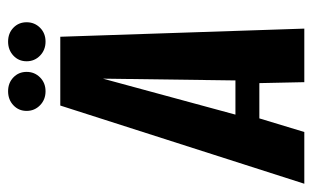

<svg xmlns="http://www.w3.org/2000/svg" viewBox="-197 -591 757 465"><g transform="rotate(-90 181.5 -358.5)"><path d="M-31 0 158.4 -591H325L344.7 0H215L212.7 -108.9H127.3L94.3 0ZM136.4 -166.8H219.2L223.5 -487.6ZM193 -626.7Q172.7 -626.7 159.1 -640Q145.4 -653.3 145.4 -672.5Q145.4 -691.8 159.1 -704.6Q172.7 -717.4 193 -717.4Q213.2 -717.4 226.5 -704.6Q239.9 -691.8 239.9 -672.5Q239.9 -653.3 226.5 -640Q213.2 -626.7 193 -626.7ZM313.2 -626.7Q293 -626.7 279.3 -640Q265.6 -653.3 265.6 -672.5Q265.6 -691.8 279.3 -704.6Q293 -717.4 313.2 -717.4Q333.5 -717.4 346.8 -704.6Q360.1 -691.8 360.1 -672.5Q360.1 -653.3 346.8 -640Q333.5 -626.7 313.2 -626.7Z"/></g></svg>

Font: Alumni Sans Thin
Style: Italic
Weight: 100
Italic angle: -8°
Designer: Robert E. Leuschke
Foundry: Robert E. Leuschke
Version: Version 1.016